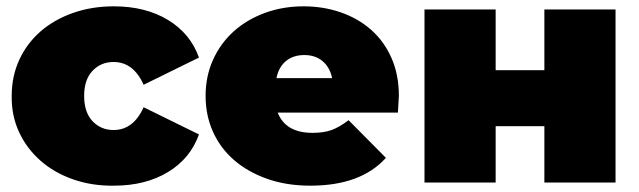

<svg xmlns="http://www.w3.org/2000/svg" viewBox="-20 -577 2019 607"><path d="M17 -274Q17 -336 41 -388Q65 -440 108 -477.5Q151 -515 210.5 -536Q270 -557 340 -557Q440 -557 511 -514Q582 -471 609 -395L434 -309Q402 -381 339 -381Q299 -381 272.5 -353Q246 -325 246 -274Q246 -222 272.5 -194Q299 -166 339 -166Q402 -166 434 -238L609 -152Q582 -76 511 -33Q440 10 340 10Q271 11 211 -10Q151 -31 107.5 -69.5Q64 -108 40 -160Q16 -212 17 -274Z M1238 -221H858Q883 -157 968 -157Q1004 -157 1028.5 -166Q1053 -175 1082 -197L1200 -78Q1121 10 961 10Q886 10 825 -11.5Q764 -33 720.5 -70.5Q677 -108 653.5 -160Q630 -212 630 -274Q630 -336 653.5 -388Q677 -440 718.5 -477.5Q760 -515 817 -536Q874 -557 940 -557Q1002 -557 1057 -538Q1112 -519 1153 -483Q1194 -447 1217.5 -394Q1241 -341 1241 -274Q1241 -269 1238 -221ZM854 -330H1030Q1023 -364 1000 -383.5Q977 -403 942 -403Q907 -403 884 -384Q861 -365 854 -330Z M1322 -547H1547V-355H1701V-547H1926V0H1701V-178H1547V0H1322Z"/></svg>

Font: CMG Sans Black
Style: Regular
Weight: 900
Designer: Julieta Ulanovsky
Foundry: Julieta Ulanovsky
Version: Version 7.200